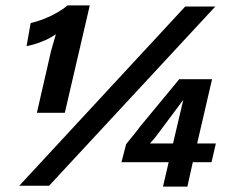

<svg xmlns="http://www.w3.org/2000/svg" viewBox="-20 -685 849 708"><path d="M116 -269 168 -496Q171 -506 175 -520.5Q179 -535 182.5 -546.5Q186 -558 186 -559Q164 -543 133 -531Q102 -519 78 -515L93 -600Q116 -605 141.5 -615Q167 -625 190.5 -638.5Q214 -652 229 -665H311L219 -269ZM51 0 663 -661H774L161 0ZM581 3 602 -87H428L445 -153Q454 -165 460 -172Q466 -179 474.5 -189.5Q483 -200 498 -220L641 -393H762L707 -156H776L760 -87H691L671 3ZM533 -156H618L656 -317L559 -187Q554 -180 550 -175.5Q546 -171 542.5 -167Q539 -163 533 -156Z"/></svg>

Font: Kantumruy Pro SemiBold
Style: Italic
Weight: 600
Italic angle: -13°
Version: Version 1.002